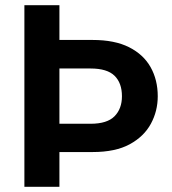

<svg xmlns="http://www.w3.org/2000/svg" viewBox="-20 -720 663 740"><path d="M74 0V-700H209V-566H337Q422 -566 477.5 -538Q533 -510 560.5 -461Q588 -412 588 -349Q588 -292 561.5 -243Q535 -194 480 -164Q425 -134 337 -134H209V0ZM209 -243H329Q393 -243 421.5 -272Q450 -301 450 -349Q450 -400 421.5 -428Q393 -456 329 -456H209Z"/></svg>

Font: DM Sans 9pt
Style: Bold
Weight: 700
Version: Version 4.004;gftools[0.9.30]